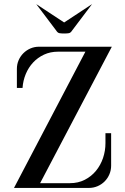

<svg xmlns="http://www.w3.org/2000/svg" viewBox="-20 -924 615 944"><path d="M399.9 -669.9H265.1Q227.5 -669.9 196.5 -655.5Q165.5 -641.1 142.8 -616.7Q120.1 -592.3 106.7 -560.1Q93.3 -527.8 90.8 -491.7H63V-585.4Q63 -607.9 71.5 -627.7Q80.1 -647.5 95 -662.4Q109.9 -677.2 129.6 -685.8Q149.4 -694.3 171.9 -694.3H529.8L177.2 -23.4H323.7Q364.3 -23.4 396.7 -40Q429.2 -56.6 451.9 -84.2Q474.6 -111.8 486.6 -147.2Q498.5 -182.6 498.5 -220.2V-269H526.4V-109.4Q526.4 -86.9 517.8 -66.9Q509.3 -46.9 494.4 -32Q479.5 -17.1 459.5 -8.5Q439.5 0 417 0H48.8ZM334.5 -773.9Q327.6 -762.7 319.1 -761Q310.5 -759.3 295.9 -759.3H294.9Q280.3 -759.3 271.7 -761Q263.2 -762.7 256.3 -773.9L158.2 -903.8L295.4 -813.5L432.6 -903.8Z"/></svg>

Font: Unique
Style: Regular
Weight: 400
Designer: Anna Pocius (aka Artmaker)
Foundry: Anna Pocius
Version: Version 1.000 2013 initial release